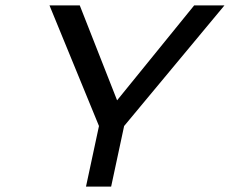

<svg xmlns="http://www.w3.org/2000/svg" viewBox="-20 -690 850 710"><path d="M163 -670 346 -224 298 0H391L439 -224L810 -670H698L413 -319L275 -670Z"/></svg>

Font: LT Wave Text Italic
Style: Regular
Weight: 400
Designer: Daniel Lyons
Version: Version 2.5 (Glyphs App)